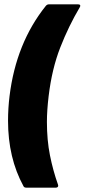

<svg xmlns="http://www.w3.org/2000/svg" viewBox="-20 -777 390 884"><path d="M88 80Q17 -50 17 -221Q17 -278 24 -335Q54 -579 191 -750Q197 -757 205 -757H340Q347 -757 349 -753Q351 -749 347 -743Q296 -657 257.5 -558.5Q219 -460 204 -335Q196 -268 196 -216Q196 -132 210 -62Q224 8 247 73Q248 75 248 78Q248 82 245 84.5Q242 87 237 87H101Q91 87 88 80Z"/></svg>

Font: Barlow Condensed ExtraBold
Style: Italic
Weight: 800
Width: 3
Italic angle: -7°
Designer: Jeremy Tribby
Foundry: Tribby Type
Version: Version 1.408